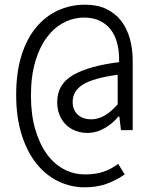

<svg xmlns="http://www.w3.org/2000/svg" viewBox="-20 -655 640 819"><path d="M341 144Q282 144 229 118.5Q176 93 136 43.5Q96 -6 72.5 -80Q49 -154 49 -250Q49 -346 71.5 -418Q94 -490 134 -538Q174 -586 227.5 -610.5Q281 -635 343 -635Q395 -635 433 -617Q471 -599 496 -567Q521 -535 533.5 -491.5Q546 -448 546 -397V-100H496L489 -158H485Q463 -130 427.5 -109Q392 -88 353 -88Q326 -88 302.5 -97Q279 -106 261.5 -123Q244 -140 234 -164.5Q224 -189 224 -219Q224 -296 292 -335Q360 -374 488 -390V-404Q488 -440 479.5 -472Q471 -504 453 -528Q435 -552 406.5 -566Q378 -580 339 -580Q294 -580 253 -559Q212 -538 180.5 -496.5Q149 -455 130.5 -392.5Q112 -330 112 -247Q112 -167 130 -104.5Q148 -42 179 1Q210 44 252 66.5Q294 89 343 89Q388 89 421.5 77.5Q455 66 484 44L512 89Q473 116 432 130Q391 144 341 144ZM370 -146Q426 -146 482 -210V-336Q378 -322 334 -294.5Q290 -267 290 -221Q290 -186 311.5 -166Q333 -146 370 -146Z"/></svg>

Font: Source Code Pro
Style: Regular
Weight: 400
Monospace: yes
Designer: Paul D. Hunt, Teo Tuominen
Foundry: Adobe Systems Incorporated
Version: Version 2.030;PS 1.000;hotconv 16.6.51;makeotf.lib2.5.65220